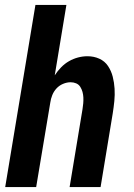

<svg xmlns="http://www.w3.org/2000/svg" viewBox="-20 -755 540 775"><path d="M1 0 123 -735H248L201 -451Q212 -468 226.5 -483Q241 -498 258.5 -508Q276 -518 295 -523Q314 -528 333 -528Q359 -528 381 -518Q403 -508 416 -488.5Q429 -469 435 -445.5Q441 -422 442.5 -397Q444 -372 441.5 -347Q439 -322 435 -297L386 0H261L313 -314Q315 -326 316 -338Q317 -350 316.5 -361.5Q316 -373 313 -384Q310 -395 304 -404.5Q298 -414 287.5 -418.5Q277 -423 265 -423Q250 -423 234.5 -416.5Q219 -410 208 -398Q197 -386 191 -371Q185 -356 183 -341L126 0Z"/></svg>

Font: Iosevka SS04 Extrabold Oblique
Style: Regular
Weight: 800
Italic angle: -9°
Monospace: yes
Designer: Belleve Invis
Foundry: Belleve Invis
Version: Version 19.0.0; ttfautohint (v1.8.4)